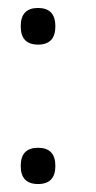

<svg xmlns="http://www.w3.org/2000/svg" viewBox="-20 -456 242 482"><path d="M75.5 6Q32 6 32 -39.5Q32 -85 75.5 -85Q119 -85 119 -39.5Q119 6 75.5 6ZM75.5 -344Q32 -344 32 -390Q32 -436 75.5 -436Q119 -436 119 -390Q119 -344 75.5 -344Z"/></svg>

Font: Khand
Style: Regular
Weight: 400
Designer: Devanagari: Sanchit Sawaria, Jyotish Sonowal; Latin: Satya Rajpurohit
Foundry: Indian Type Foundry
Version: Version 1.101;PS 1.0;hotconv 1.0.78;makeotf.lib2.5.61930; tt